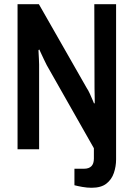

<svg xmlns="http://www.w3.org/2000/svg" viewBox="-20 -706 632 908"><path d="M413 182Q392 182 369.5 178Q347 174 332 170V92H377Q424 92 424 44V-5L201 -398Q196 -408 187.5 -425.5Q179 -443 172.5 -457.5Q166 -472 166 -472L162 -469Q162 -469 162.5 -456.5Q163 -444 164 -428Q165 -412 165 -401V0H63V-686H164L390 -290Q397 -280 405 -262.5Q413 -245 419 -230.5Q425 -216 425 -216L428 -219Q428 -219 428 -233Q428 -247 427.5 -263.5Q427 -280 427 -287L426 -686H529V48Q529 81 518.5 112Q508 143 483 162.5Q458 182 413 182Z"/></svg>

Font: Archivo Narrow SemiBold
Style: Regular
Weight: 600
Designer: Hector Gatti
Foundry: Omnibus-Type
Version: Version 3.002